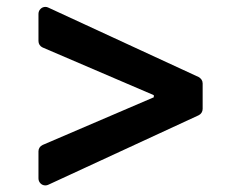

<svg xmlns="http://www.w3.org/2000/svg" viewBox="-20 -573 713 568"><path d="M114.3 -24.5Q105.8 -24.5 99.8 -30.5Q93.8 -36.6 93.8 -45.5V-125.4Q93.8 -131.4 97.1 -136.5Q100.5 -141.7 106.2 -144.2L435 -285.2V-291.5L106.2 -432.5Q100.5 -435 97.1 -440.2Q93.8 -445.3 93.8 -451.7V-531.6Q93.8 -540.5 99.8 -546.5Q105.8 -552.6 114.3 -552.6Q119 -552.6 123.2 -550.4L567.5 -345.2Q572.8 -342.3 576.2 -337.4Q579.5 -332.4 579.5 -326.3V-250.7Q579.5 -244.7 576.2 -239.5Q572.8 -234.4 567.5 -231.9L123.2 -26.6Q119 -24.5 114.3 -24.5Z"/></svg>

Font: DeltaSans SemiBold
Style: Regular
Weight: 600
Designer: Rasmus Andersson
Foundry: rsms
Version: Version 3.012